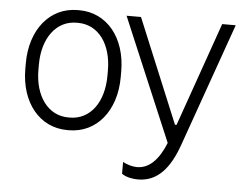

<svg xmlns="http://www.w3.org/2000/svg" viewBox="-51 -589 1078 848"><g transform="rotate(5 487.5 -165.0)"><path d="M260 6H267C390 6 475 -98 475 -248V-272C475 -422 390 -526 267 -526H260C137 -526 52 -422 52 -272V-248C52 -98 137 6 260 6ZM590 196C677 196 730 132 767 28L961 -520H901L739 -59H732L541 -520H477L707 24C676 101 634 142 581 142C561 142 540 136 518 125V177C539 192 569 196 590 196ZM260 -50C170 -50 110 -131 110 -249V-271C110 -389 170 -470 260 -470H266C357 -470 416 -389 416 -271V-249C416 -131 357 -50 266 -50Z"/></g></svg>

Font: Fixel Text Light
Style: Regular
Weight: 300
Width: 4
Designer: AlfaBravo + MacPaw
Foundry: Kyrylo Tkachov, Marchela Mozhyna, Serhii Makarenko, Maria Weinstein, Zakhar Kryvoshyya
Version: Version 1.211